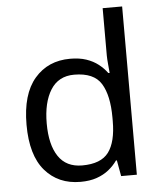

<svg xmlns="http://www.w3.org/2000/svg" viewBox="-54 -807 723 864"><g transform="rotate(-5 307.5 -375.0)"><path d="M275 10Q175 10 115 -59.5Q55 -129 55 -267Q55 -405 115.5 -475.5Q176 -546 276 -546Q318 -546 349 -535.5Q380 -525 403 -507Q426 -489 442 -467H448Q447 -480 444.5 -505.5Q442 -531 442 -546V-760H530V0H459L446 -72H442Q426 -49 403 -30.5Q380 -12 348.5 -1Q317 10 275 10ZM289 -63Q374 -63 408.5 -109.5Q443 -156 443 -250V-266Q443 -366 410 -419.5Q377 -473 288 -473Q217 -473 181.5 -416.5Q146 -360 146 -265Q146 -169 181.5 -116Q217 -63 289 -63Z"/></g></svg>

Font: lgurmukhi25
Style: Book
Weight: 400
Designer: Jelle Bosma - Monotype Design Team
Foundry: Monotype Imaging Inc.
Version: Version 2.003